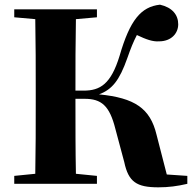

<svg xmlns="http://www.w3.org/2000/svg" viewBox="-20 -787 829 822"><path d="M512 -93C530 -8 565 15 658 15C702 15 739 10 782 0V-34L694 -40L650 -211C623 -323 557 -368 404 -383C460 -404 491 -442 525 -538C540 -581 551 -608 566 -637C606 -618 634 -608 661 -610C713 -610 743 -644 743 -683C743 -723 718 -755 665 -767C583 -758 536 -700 492 -548C455 -427 409 -399 338 -399H303C303 -504 303 -606 305 -705L395 -713V-747H41V-713L131 -705C133 -602 133 -499 133 -395V-351C133 -247 133 -144 131 -43L41 -34V0H395V-34L305 -43C303 -143 303 -245 303 -364H342C414 -364 449 -335 474 -235Z"/></svg>

Font: Noto Serif CJK SC Black
Style: Regular
Weight: 900
Designer: Ryoko NISHIZUKA 西塚涼子 (kana & ideographs); Frank Grießhammer (Latin, Greek & Cyrillic); Wenlong ZHANG 张文龙 (bopomofo); San
Foundry: Adobe
Version: Version 2.001;hotconv 1.1.0;makeotfexe 2.6.0